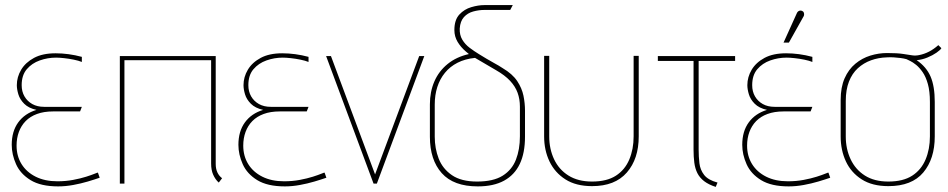

<svg xmlns="http://www.w3.org/2000/svg" viewBox="-20 -720 3716 753"><path d="M301 -477V-497Q275 -504 249 -507.5Q223 -511 198 -511Q147 -511 113.5 -493Q80 -475 63 -446.5Q46 -418 46 -386Q46 -370 52 -350Q58 -330 75 -313Q92 -296 123 -289Q77 -275 51.5 -240Q26 -205 26 -152Q26 -114 43 -76Q60 -38 100 -13.5Q140 11 208 11Q237 11 267 5.5Q297 0 324 -8Q351 -16 371 -23L364 -43Q364 -44 352 -39Q340 -34 318 -27Q296 -20 267 -14.5Q238 -9 205 -9Q156 -9 120 -27Q84 -45 64.5 -76.5Q45 -108 45 -149Q45 -178 54 -202.5Q63 -227 80.5 -245Q98 -263 125 -273Q152 -283 188 -283H294L301 -301H153Q126 -301 106.5 -312Q87 -323 76 -342Q65 -361 65 -386Q65 -425 85 -448.5Q105 -472 136 -483Q167 -494 200 -494Q212 -494 231 -492Q250 -490 269.5 -486Q289 -482 301 -477Z M826 -77V-500H450V0H468V-484H808V-79Q808 -66 810 -55Q812 -44 816 -35Q820 -26 825.5 -18Q831 -10 838 -4L851 -21Q839 -30 832.5 -44Q826 -58 826 -77Z M1190 -477V-497Q1164 -504 1138 -507.5Q1112 -511 1087 -511Q1036 -511 1002.5 -493Q969 -475 952 -446.5Q935 -418 935 -386Q935 -370 941 -350Q947 -330 964 -313Q981 -296 1012 -289Q966 -275 940.5 -240Q915 -205 915 -152Q915 -114 932 -76Q949 -38 989 -13.5Q1029 11 1097 11Q1126 11 1156 5.5Q1186 0 1213 -8Q1240 -16 1260 -23L1253 -43Q1253 -44 1241 -39Q1229 -34 1207 -27Q1185 -20 1156 -14.5Q1127 -9 1094 -9Q1045 -9 1009 -27Q973 -45 953.5 -76.5Q934 -108 934 -149Q934 -178 943 -202.5Q952 -227 969.5 -245Q987 -263 1014 -273Q1041 -283 1077 -283H1183L1190 -301H1042Q1015 -301 995.5 -312Q976 -323 965 -342Q954 -361 954 -386Q954 -425 974 -448.5Q994 -472 1025 -483Q1056 -494 1089 -494Q1101 -494 1120 -492Q1139 -490 1158.5 -486Q1178 -482 1190 -477Z M1259 -500 1445 0H1458L1644 -500H1624L1451 -36L1278 -500Z M1879 -681H1981L1991 -700H1879Q1856 -700 1828.5 -692Q1801 -684 1781.5 -663Q1762 -642 1762 -602Q1762 -577 1774.5 -556Q1787 -535 1807 -518L1819 -508Q1770 -497 1735.5 -469Q1701 -441 1683.5 -400.5Q1666 -360 1666 -311V-184Q1666 -93 1712.5 -41Q1759 11 1854 11Q1916 11 1957 -11.5Q1998 -34 2018.5 -77Q2039 -120 2039 -184V-286Q2039 -315 2033 -344.5Q2027 -374 2008.5 -402Q1990 -430 1951 -453Q1936 -463 1920 -471.5Q1904 -480 1888.5 -489.5Q1873 -499 1858 -508Q1840 -519 1822 -532.5Q1804 -546 1793 -564.5Q1782 -583 1783 -608Q1785 -637 1799.5 -653Q1814 -669 1836 -675Q1858 -681 1879 -681ZM2019 -302V-185Q2019 -134 2003.5 -94Q1988 -54 1951.5 -31Q1915 -8 1851 -8Q1789 -8 1752.5 -33Q1716 -58 1700.5 -98Q1685 -138 1685 -184V-310Q1685 -347 1695 -378.5Q1705 -410 1725 -434.5Q1745 -459 1774.5 -474Q1804 -489 1843 -493L1925 -445Q1960 -425 1980.5 -403Q2001 -381 2010 -356Q2019 -331 2019 -302Z M2485 -185V-501H2465V-185Q2465 -135 2448 -94.5Q2431 -54 2395.5 -31Q2360 -8 2302 -8Q2247 -8 2209.5 -31.5Q2172 -55 2153 -95.5Q2134 -136 2134 -185V-501H2114V-185Q2114 -131 2135 -87Q2156 -43 2197.5 -16.5Q2239 10 2302 10Q2392 10 2438.5 -43.5Q2485 -97 2485 -185Z M2720 -133V-481H2863V-500H2560V-481H2700V-133Q2700 -105 2703 -82Q2706 -59 2715 -41Q2724 -23 2741.5 -9.5Q2759 4 2787 13L2794 -4Q2757 -14 2741.5 -34Q2726 -54 2723 -80Q2720 -106 2720 -133Z M3166 -477V-497Q3140 -504 3114 -507.5Q3088 -511 3063 -511Q3012 -511 2978.5 -493Q2945 -475 2928 -446.5Q2911 -418 2911 -386Q2911 -370 2917 -350Q2923 -330 2940 -313Q2957 -296 2988 -289Q2942 -275 2916.5 -240Q2891 -205 2891 -152Q2891 -114 2908 -76Q2925 -38 2965 -13.5Q3005 11 3073 11Q3102 11 3132 5.5Q3162 0 3189 -8Q3216 -16 3236 -23L3229 -43Q3229 -44 3217 -39Q3205 -34 3183 -27Q3161 -20 3132 -14.5Q3103 -9 3070 -9Q3021 -9 2985 -27Q2949 -45 2929.5 -76.5Q2910 -108 2910 -149Q2910 -178 2919 -202.5Q2928 -227 2945.5 -245Q2963 -263 2990 -273Q3017 -283 3053 -283H3159L3166 -301H3018Q2991 -301 2971.5 -312Q2952 -323 2941 -342Q2930 -361 2930 -386Q2930 -425 2950 -448.5Q2970 -472 3001 -483Q3032 -494 3065 -494Q3077 -494 3096 -492Q3115 -490 3134.5 -486Q3154 -482 3166 -477ZM3130 -653Q3133 -657 3133.5 -661.5Q3134 -666 3132.5 -670.5Q3131 -675 3126 -677Q3122 -679 3118 -678.5Q3114 -678 3110.5 -675.5Q3107 -673 3105 -668L3053 -553H3074Z M3672 -531 3660 -543Q3642 -527 3623.5 -517.5Q3605 -508 3585 -504Q3571 -501 3557.5 -503Q3544 -505 3521.5 -508.5Q3499 -512 3459 -512Q3426 -512 3393.5 -502Q3361 -492 3334.5 -470Q3308 -448 3292.5 -413Q3277 -378 3277 -328V-185Q3277 -131 3297.5 -87Q3318 -43 3359.5 -16.5Q3401 10 3464 10Q3556 10 3601 -43.5Q3646 -97 3646 -185V-320Q3646 -382 3629.5 -420Q3613 -458 3575 -484Q3597 -486 3617.5 -494.5Q3638 -503 3653 -513.5Q3668 -524 3672 -531ZM3627 -320V-185Q3627 -135 3610 -94.5Q3593 -54 3557.5 -31Q3522 -8 3464 -8Q3409 -8 3372 -31.5Q3335 -55 3316 -95.5Q3297 -136 3297 -185V-324Q3297 -368 3309.5 -400Q3322 -432 3344.5 -452.5Q3367 -473 3396 -483.5Q3425 -494 3458 -495Q3472 -496 3485.5 -495Q3499 -494 3511.5 -492.5Q3524 -491 3535 -488Q3539 -486 3549.5 -481Q3560 -476 3573 -465.5Q3586 -455 3598.5 -437Q3611 -419 3619 -390.5Q3627 -362 3627 -320Z"/></svg>

Font: Advent Pro Thin
Style: Regular
Weight: 250
Version: Version 3.000